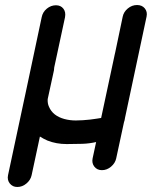

<svg xmlns="http://www.w3.org/2000/svg" viewBox="-20 -575 605 765"><path d="M438 -362 439 -366 469 -509Q473 -528 489.5 -541.5Q506 -555 526 -555Q546 -555 557 -541.5Q568 -528 564 -509L478 -105Q477 -96 474 -88L443 56Q439 75 422.5 89Q406 103 386 103Q367 103 356 89Q345 75 349 56L363 -9Q336 -3 309 -2Q272 -1 246 -1Q204 -1 169 -15Q153 -22 139 -31L106 123Q102 142 85.5 156Q69 170 49 170Q30 170 19 156Q8 142 12 123L78 -186L80 -195L146 -506Q150 -527 166.5 -540.5Q183 -554 203 -554Q222 -554 232.5 -540.5Q243 -527 239 -506L196 -306Q196 -301 195 -295L170 -180Q169 -163 175 -150Q183 -131 198.5 -119Q214 -107 236 -101Q258 -95 282 -95Q295 -95 310 -96Q325 -97 338.5 -98.5Q352 -100 364 -102Q376 -104 383 -105Z"/></svg>

Font: VDS
Style: Italic
Weight: 400
Designer: artmaker
Foundry: artmaker
Version: Version 1.000 2009 initial release